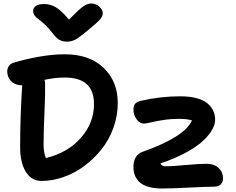

<svg xmlns="http://www.w3.org/2000/svg" viewBox="-20 -1034 1337 1089"><path d="M497.1 -1014.2Q522.9 -1014.2 543 -996.6Q563 -979 563 -959Q563 -943.4 548.1 -925Q533.2 -906.7 478 -861.8Q472.2 -856.9 460.2 -847.4Q448.2 -837.9 444.1 -834.7Q439.9 -831.5 430.9 -824.7Q421.9 -817.9 418.2 -815.7Q414.6 -813.5 407.2 -809.3Q399.9 -805.2 395.5 -804Q391.1 -802.7 384.5 -800.8Q377.9 -798.8 371.6 -798.3Q365.2 -797.9 357.9 -797.9Q333.5 -797.9 314.9 -809.1Q296.4 -820.3 276.9 -847.2Q257.3 -873.5 235.1 -894.3Q212.9 -915 199.5 -924.1Q186 -933.1 177 -945.1Q168 -957 168 -972.2Q168 -990.2 184.6 -1000.7Q201.2 -1011.2 231 -1011.2Q265.6 -1011.2 296.9 -992.7Q328.1 -974.1 371.1 -922.9Q430.7 -983.4 453.6 -998.8Q476.6 -1014.2 497.1 -1014.2ZM215.8 -7.8Q158.2 -7.8 126.2 -60.1Q94.2 -112.3 94.2 -198.2Q94.2 -374 106 -549.8Q65.9 -550.3 43.5 -573.5Q21 -596.7 21 -628.9Q21 -645 30 -658.9Q39.1 -672.9 57.1 -678.2Q115.7 -696.8 195.8 -711.4Q275.9 -726.1 347.2 -726.1Q487.3 -726.1 567.6 -649.2Q647.9 -572.3 647.9 -450.2Q647.9 -377 622.8 -307.9Q597.7 -238.8 554.4 -185.3Q511.2 -131.8 456.3 -91.3Q401.4 -50.8 338.9 -29.3Q276.4 -7.8 215.8 -7.8ZM227.1 -216.8Q227.1 -169.4 240.2 -137.2Q366.7 -168.9 439.9 -253.4Q513.2 -337.9 513.2 -443.8Q513.2 -594.2 348.1 -594.2Q291 -594.2 231.9 -581.1Q235.8 -573.2 235.8 -562Q237.3 -513.2 232.2 -397.5Q227.1 -281.7 227.1 -216.8ZM899.9 35.2Q853.5 35.2 820.3 25.1Q787.1 15.1 769.5 -2.7Q752 -20.5 744.4 -41Q736.8 -61.5 736.8 -85.9Q736.8 -155.3 791 -173.8Q1026.9 -257.3 1068.8 -351.1Q1041.5 -359.9 994.1 -359.9Q948.2 -359.9 906.2 -353.3Q864.3 -346.7 835.9 -339.8Q807.6 -333 794.9 -333Q773.4 -333 755.1 -357.4Q736.8 -381.8 736.8 -412.1Q736.8 -432.6 745.8 -444.6Q754.9 -456.5 777.8 -461.9Q890.1 -487.8 1002 -487.8Q1056.6 -487.8 1096.7 -476.8Q1136.7 -465.8 1158.4 -446.3Q1180.2 -426.8 1190.2 -404.3Q1200.2 -381.8 1200.2 -355Q1200.2 -329.1 1184.1 -299.6Q1168 -270 1133.8 -237.1Q1099.6 -204.1 1036.9 -169.9Q974.1 -135.7 890.1 -106.9Q896.5 -90.8 921.9 -90.8Q957 -90.8 1032.2 -97.9Q1107.4 -105 1152.8 -105Q1194.3 -105 1219.7 -81.3Q1245.1 -57.6 1245.1 -22.9Q1245.1 -1 1231.7 12Q1218.3 24.9 1191.9 24.9Q1154.3 24.9 1051.3 30Q948.2 35.2 899.9 35.2Z"/></svg>

Font: Shantell Sans Bouncy
Style: Regular
Weight: 600
Designer: Stephen Nixon, Anya Danilova, Shantell Martin
Foundry: Arrow Type
Version: Version 1.006;[9816181b4]